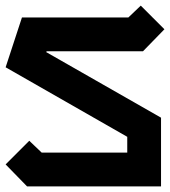

<svg xmlns="http://www.w3.org/2000/svg" viewBox="-32 -662 604 682"><path d="M468 -642 552 -558 476 -480H134L132 -477L540 -244V0H64L-12 -78L72 -162L116 -120H420V-176L-12 -423L46 -600H424Z"/></svg>

Font: SOV_raksil
Style: Book
Weight: 400
Version: Version 1.00